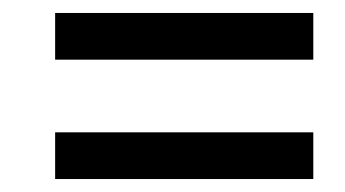

<svg xmlns="http://www.w3.org/2000/svg" viewBox="-20 -505 532 296"><path d="M65 -485H463V-413H65ZM65 -301H463V-229H65Z"/></svg>

Font: Noto Serif NarrowExtraBold
Style: Italic
Weight: 800
Width: 4
Italic angle: -12°
Designer: Monotype Design Team
Foundry: Monotype Imaging Inc.
Version: Version 1.001